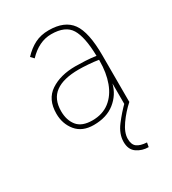

<svg xmlns="http://www.w3.org/2000/svg" viewBox="-168 -550 773 862"><g transform="rotate(-30 219.0 -119.5)"><path d="M184 11Q125 11 94 -26.5Q63 -64 63 -117Q63 -191 114 -225Q165 -259 243 -259Q264 -259 294 -257.5Q324 -256 349 -252Q347 -351 320.5 -394.5Q294 -438 221 -438Q157 -438 103 -381L88 -397Q116 -427 147.5 -443Q179 -459 220 -459Q302 -459 337.5 -410Q373 -361 373 -240V0H349V-109Q336 -57 293.5 -23Q251 11 184 11ZM87 -116Q87 -69 111 -39.5Q135 -10 189 -10Q242 -10 278 -38Q314 -66 332 -115Q350 -164 350 -226Q350 -230 350 -231Q326 -235 297 -237Q268 -239 249 -239Q169 -239 128 -209Q87 -179 87 -116ZM351 198 347 220Q314 220 287.5 202Q261 184 261 144Q261 103 291 63.5Q321 24 356 -10L374 0Q339 31 311.5 70Q284 109 284 141Q284 171 300.5 183.5Q317 196 351 198Z"/></g></svg>

Font: Inconsolata SemiCondensed ExtraLight
Style: Regular
Weight: 200
Width: 4
Monospace: yes
Designer: Raph Levien, Cyreal, Brenton Simpson
Foundry: Raph Levien, Cyreal, Google
Version: Version 3.100; ttfautohint (v1.8.4.7-5d5b)